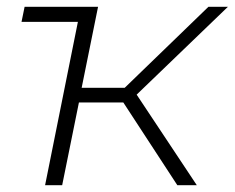

<svg xmlns="http://www.w3.org/2000/svg" viewBox="-20 -542 687 562"><path d="M380 -265 556 0H499L341 -242H211L162 0H112L208 -478H43L52 -522H267L219 -285H345L590 -522H647Z"/></svg>

Font: Montserrat Alternates Light
Style: Italic
Weight: 300
Italic angle: -11.3°
Designer: Julieta Ulanovsky
Foundry: Julieta Ulanovsky
Version: Version 7.200